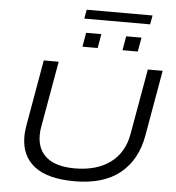

<svg xmlns="http://www.w3.org/2000/svg" viewBox="-64 -1068 1043 1139"><g transform="rotate(5 457.0 -498.0)"><path d="M396 -954.1 405.8 -1007.8H797.9L788.1 -954.1ZM399.9 -787.1 414.1 -871.1H504.9L490.2 -787.1ZM638.2 -787.1 652.8 -871.1H744.1L729 -787.1ZM421.9 12.2Q261.7 12.2 182.4 -49.8Q103 -111.8 103 -226.1Q103 -260.3 110.8 -301.8L178.2 -686H267.1L198.2 -295.9Q192.9 -269.5 192.9 -243.2Q192.9 -155.8 250 -109.9Q307.1 -64 416 -64Q546.9 -64 628.2 -124Q709.5 -184.1 729 -295.9L797.9 -686H886.2L817.9 -296.9Q792.5 -148.9 693.4 -68.4Q594.2 12.2 421.9 12.2Z"/></g></svg>

Font: Archivo Expanded Light
Style: Italic
Weight: 300
Width: 7
Italic angle: -10°
Designer: Hector Gatti
Foundry: Omnibus-Type
Version: Version 2.001